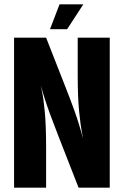

<svg xmlns="http://www.w3.org/2000/svg" viewBox="-20 -867 572 887"><path d="M339 -693H487V0H343L250 -238Q204 -355 186 -413.5Q168 -472 168 -472Q168 -472 174.5 -442.5Q181 -413 187 -349.5Q193 -286 193 -184V0H45V-693H193L284 -461Q330 -344 347 -285.5Q364 -227 364 -227Q364 -227 358 -257.5Q352 -288 345.5 -353Q339 -418 339 -519ZM255 -847H365L290 -732H211Z"/></svg>

Font: Khand Variable Light
Style: Regular
Weight: 300
Designer: Satya Rajpurohit
Foundry: Indian Type Foundry
Version: Version 3.000